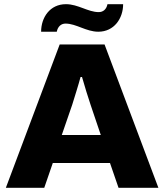

<svg xmlns="http://www.w3.org/2000/svg" viewBox="-20 -900 787 920"><path d="M177 -748H252C257 -773 273 -787 294 -787C345 -787 393 -748 451 -748C527 -748 570 -812 570 -880H495C490 -855 474 -842 453 -842C402 -842 354 -880 296 -880C219 -880 177 -816 177 -748ZM8 0H192L233 -119H507L548 0H739L481 -687H266ZM276 -253 326 -398C337 -434 356 -493 366 -531H373C384 -492 404 -427 414 -398L463 -253Z"/></svg>

Font: Archivo ExtraBold
Style: Regular
Weight: 800
Designer: Hector Gatti
Foundry: Omnibus-Type
Version: Version 2.001